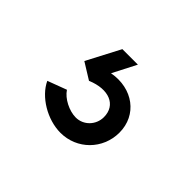

<svg xmlns="http://www.w3.org/2000/svg" viewBox="-64 -89 385 385"><g transform="rotate(45 129.0 103.5)"><path d="M130.4 206.5C177.2 206.5 213.9 169.4 213.9 122.6C213.9 72.8 170.9 40.5 117.7 50.3L143.6 0H99.6L62.5 70.8L97.2 92.3C137.7 75.2 169.9 88.4 169.9 122.6C169.9 145 152.3 163.1 130.4 163.1C111.8 163.1 88.4 151.4 78.6 136.2L38.1 151.4C52.2 182.1 92.8 206.5 130.4 206.5Z"/></g></svg>

Font: Now Medium
Style: Regular
Weight: 500
Designer: Alfredo Marco Pradil
Foundry: Alfredo Marco Pradil
Version: Version 1.200;hotconv 1.0.109;makeotfexe 2.5.65596